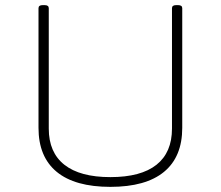

<svg xmlns="http://www.w3.org/2000/svg" viewBox="-20 -722 860 748"><path d="M410 6Q272 6 201 -52.5Q130 -111 130 -224V-690Q130 -702 146 -702H154Q170 -702 170 -690V-221Q170 -128 231 -80Q292 -32 410 -32Q529 -32 589.5 -80Q650 -128 650 -221V-690Q650 -702 666 -702H674Q690 -702 690 -690V-224Q690 -111 619 -52.5Q548 6 410 6Z"/></svg>

Font: Asap Expanded Thin
Style: Regular
Weight: 100
Width: 7
Designer: Pablo Cosgaya
Foundry: Omnibus-Type
Version: Version 3.001; ttfautohint (v1.8.4.7-5d5b)